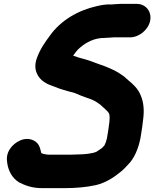

<svg xmlns="http://www.w3.org/2000/svg" viewBox="-20 -762 797 992"><path d="M350.6 37H230.6C222.1 37 218.1 35.6 206.1 33.6L196.9 30.3C195.3 29.7 194.8 29.6 193.2 28.9C188.4 11.5 186.3 -19.6 155.2 -35.6C108 -60 55.3 -27.8 32.2 6.2C13.4 33.9 13.9 59.6 17.4 80.3C23.3 122.6 43.7 158.2 77.8 179.8C78.2 180 78.9 180.4 79.4 180.7C109.4 195.9 145.5 210 196.1 210H316.1C371.2 210 426.6 205.2 476 194.3C526.1 182.4 570 153.6 604.2 125.1C621 112 631.2 98.8 640.2 90C674.3 57 695 4.8 705.4 -47C707.3 -56.8 708.9 -66.1 710.3 -76.8C714 -95.6 716.8 -123.3 719 -140.6C726.3 -191 722.3 -233.6 707.1 -268.9C694.1 -303 667.5 -327.2 643 -347.2L630.1 -358.6C623.5 -365.1 616.1 -371.2 606.8 -376.6C583.2 -394.3 551.1 -407.8 522.1 -419.6L488.1 -431.7C466 -439.6 444.9 -448.6 417 -456.3C396.5 -461.1 378.6 -466.9 357.8 -474.5C370.4 -491.2 377.2 -502.6 395 -517.3C427 -544 467.7 -566 519 -566C535.7 -566 556.6 -569 567.6 -569H651.6C698.2 -569 746.3 -607.4 755.8 -655C765.2 -702.2 733.3 -742 686.1 -742H602.1C586.6 -742 568.7 -739.2 556.3 -739C530.2 -740.7 503 -735.8 479.9 -730.3C384.1 -708.8 293.8 -657.3 236.9 -576.6C212.6 -543.9 188.1 -509.8 170.6 -462.1C148.8 -402.6 175.5 -360.3 207.9 -338.4C228.6 -324.9 244.9 -320 265.5 -312.6C288.1 -302.4 318.4 -295 342.6 -287.7C354.1 -285.4 359.9 -283.7 367.9 -280.7C386.5 -271.9 407.9 -264.3 427.9 -257.1C457.3 -248.2 476.8 -237.5 497.5 -221.8C511 -209.1 522.4 -199.9 534.5 -187.6L541.1 -179.3C547.7 -171 547.2 -149.5 544.8 -129.1C541.3 -102.5 537.7 -73.7 532.4 -47C529.7 -33.8 524.8 -21.1 519.6 -10.6L506.4 3.2C499.4 7.9 484.1 18.4 477.8 22.4C456.7 31.4 415.6 36 379.8 36C369.9 36 359.8 37 350.6 37Z"/></svg>

Font: Smoothie
Style: BdIt
Weight: 700
Foundry: Cannot Into Space Fonts
Version: Version 0.8